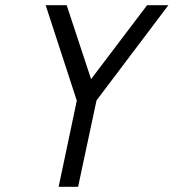

<svg xmlns="http://www.w3.org/2000/svg" viewBox="-20 -720 669 740"><path d="M352 -333 629 -700H547L331 -415L237 -700H156L276 -332L206 0H281Z"/></svg>

Font: Advent Pro Medium
Style: Italic
Weight: 500
Italic angle: -12°
Version: Version 3.000